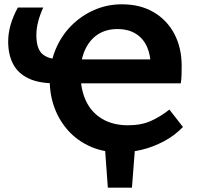

<svg xmlns="http://www.w3.org/2000/svg" viewBox="-20 -693 919 892"><path d="M481 179 466 -28H609L593 179ZM538 15Q462 15 401.5 -11.5Q341 -38 298.5 -84.5Q256 -131 233.5 -191.5Q211 -252 211 -321Q211 -397 237.5 -461.5Q264 -526 310.5 -573Q357 -620 417.5 -646.5Q478 -673 546 -673Q632 -673 694.5 -636Q757 -599 790.5 -534.5Q824 -470 824 -388Q824 -367 823.5 -346.5Q823 -326 820 -306L675 -334Q678 -343 679 -359Q680 -375 680 -387Q680 -438 662.5 -476.5Q645 -515 610.5 -536.5Q576 -558 525 -558Q474 -558 436 -534Q398 -510 376 -463.5Q354 -417 354 -352Q354 -278 379.5 -224Q405 -170 455 -140.5Q505 -111 575 -111Q637 -111 682 -131.5Q727 -152 767 -184L830 -103Q790 -62 740.5 -36Q691 -10 639.5 2.5Q588 15 538 15ZM735 -417 820 -306H234Q160 -306 112 -329Q64 -352 41 -395.5Q18 -439 18 -500Q18 -539 29.5 -578.5Q41 -618 63 -658H181Q166 -626 157.5 -593.5Q149 -561 149 -529Q149 -466 177.5 -441.5Q206 -417 265 -417Z"/></svg>

Font: Ysabeau SC ExtraBold
Style: Regular
Weight: 800
Designer: Christian Thalmann (Catharsis Fonts)
Version: Version 2.001;gftools[0.9.30]; featfreeze: smcp